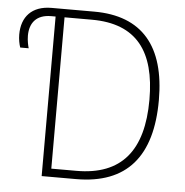

<svg xmlns="http://www.w3.org/2000/svg" viewBox="-51 -764 785 814"><g transform="rotate(5 341.0 -357.0)"><path d="M156 0H302C518 0 623 -124 623 -364C623 -593 522 -714 317 -714H136C52 -714 9 -665 9 -590C9 -570 13 -549 18 -535H54C51 -545 46 -567 46 -588C46 -643 75 -679 137 -679H156ZM301 -35H194V-679H310C501 -679 583 -568 583 -362C583 -145 492 -35 301 -35Z"/></g></svg>

Font: Noto Sans SemiCondensed ExtraLight
Style: Regular
Weight: 200
Width: 4
Designer: Monotype Design Team
Foundry: Monotype Imaging Inc.
Version: Version 2.013